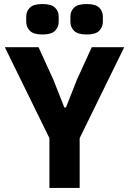

<svg xmlns="http://www.w3.org/2000/svg" viewBox="-20 -932 640 952"><path d="M225 0V-247L4 -698H171L245 -536L299 -399H307L361 -536L435 -698H596L375 -247V0ZM190 -761Q146 -761 128 -779.5Q110 -798 110 -824V-850Q110 -876 128 -894Q146 -912 190 -912Q235 -912 253 -894Q271 -876 271 -850V-824Q271 -798 253 -779.5Q235 -761 190 -761ZM410 -761Q365 -761 347 -779.5Q329 -798 329 -824V-850Q329 -876 347 -894Q365 -912 410 -912Q454 -912 472 -894Q490 -876 490 -850V-824Q490 -798 472 -779.5Q454 -761 410 -761Z"/></svg>

Font: Lilex Nerd Font
Style: Bold
Weight: 700
Designer: Mike Abbink, Paul van der Laan, Pieter van Rosmalen, Mikhael Khrustik
Foundry: Mikhael Khrustik
Version: Version 2.400; ttfautohint (v1.8.4.7-5d5b);Nerd Fonts 3.3.0